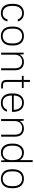

<svg xmlns="http://www.w3.org/2000/svg" viewBox="1740 -2480 746 4265"><g transform="rotate(90 2112.5 -347.0)"><path d="M270 6Q224 6 186 -9.5Q148 -25 121 -55Q94 -85 79.5 -130Q65 -175 65 -235V-275Q65 -330 80 -373Q95 -416 122 -445.5Q149 -475 187 -490.5Q225 -506 270 -506Q310 -506 341.5 -495Q373 -484 396.5 -465Q420 -446 434.5 -421.5Q449 -397 455 -370H409Q398 -409 364 -437.5Q330 -466 270 -466Q236 -466 207 -453.5Q178 -441 156.5 -416.5Q135 -392 123 -356.5Q111 -321 111 -275V-235Q111 -185 123 -147.5Q135 -110 156.5 -85Q178 -60 207 -47Q236 -34 270 -34Q330 -34 364 -63.5Q398 -93 409 -140H455Q449 -109 434.5 -82.5Q420 -56 396.5 -36.5Q373 -17 341.5 -5.5Q310 6 270 6Z M780 6Q733 6 694 -9.5Q655 -25 627.5 -55Q600 -85 585 -129Q570 -173 570 -230V-270Q570 -327 585 -371Q600 -415 628 -445Q656 -475 694.5 -490.5Q733 -506 780 -506Q827 -506 866 -490.5Q905 -475 932.5 -445Q960 -415 975 -371Q990 -327 990 -270V-230Q990 -173 975 -129Q960 -85 932 -55Q904 -25 865.5 -9.5Q827 6 780 6ZM780 -34Q853 -34 898.5 -83.5Q944 -133 944 -230V-270Q944 -367 898 -416.5Q852 -466 780 -466Q707 -466 661.5 -416.5Q616 -367 616 -270V-230Q616 -133 662 -83.5Q708 -34 780 -34Z M1150 -500H1186L1192 -415H1194Q1220 -459 1261.5 -482.5Q1303 -506 1354 -506Q1442 -506 1491 -456Q1540 -406 1540 -310V0H1496V-305Q1496 -387 1458.5 -426.5Q1421 -466 1350 -466Q1315 -466 1286.5 -454.5Q1258 -443 1237.5 -422Q1217 -401 1205.5 -371Q1194 -341 1194 -305V0H1150Z M1875 0Q1830 0 1806 -14.5Q1782 -29 1770.5 -48.5Q1759 -68 1757 -88Q1755 -108 1755 -119V-460H1665V-500H1755V-640H1799V-500H1935V-460H1799V-124Q1799 -79 1818 -59.5Q1837 -40 1879 -40H1945V0H1875Z M2265 6Q2218 6 2179 -9.5Q2140 -25 2112.5 -55Q2085 -85 2070 -129Q2055 -173 2055 -230V-270Q2055 -327 2070 -371Q2085 -415 2112.5 -445Q2140 -475 2177.5 -490.5Q2215 -506 2260 -506Q2305 -506 2343 -490.5Q2381 -475 2408 -444.5Q2435 -414 2450 -369Q2465 -324 2465 -265V-240H2101Q2101 -140 2141.5 -87Q2182 -34 2260 -34Q2320 -34 2358.5 -58.5Q2397 -83 2414 -130H2460Q2441 -65 2390.5 -29.5Q2340 6 2265 6ZM2260 -466Q2190 -466 2146.5 -419Q2103 -372 2101 -280H2419Q2417 -374 2374 -420Q2331 -466 2260 -466Z M2625 -500H2661L2667 -415H2669Q2695 -459 2736.5 -482.5Q2778 -506 2829 -506Q2917 -506 2966 -456Q3015 -406 3015 -310V0H2971V-305Q2971 -387 2933.5 -426.5Q2896 -466 2825 -466Q2790 -466 2761.5 -454.5Q2733 -443 2712.5 -422Q2692 -401 2680.5 -371Q2669 -341 2669 -305V0H2625Z M3580 -700V0H3544Q3544 -6 3543 -18Q3542 -30 3541 -43.5Q3540 -57 3539 -68.5Q3538 -80 3538 -85H3536Q3509 -40 3466 -17Q3423 6 3366 6Q3324 6 3288.5 -9.5Q3253 -25 3226.5 -55Q3200 -85 3185 -129Q3170 -173 3170 -230V-270Q3170 -326 3185 -370Q3200 -414 3226.5 -444Q3253 -474 3289 -490Q3325 -506 3366 -506Q3479 -506 3534 -420H3536V-700ZM3376 -464Q3305 -464 3260.5 -415Q3216 -366 3216 -270V-230Q3216 -134 3261 -85Q3306 -36 3376 -36Q3448 -36 3492 -84Q3536 -132 3536 -230V-270Q3536 -318 3524 -354.5Q3512 -391 3491 -415Q3470 -439 3440.5 -451.5Q3411 -464 3376 -464Z M3950 6Q3903 6 3864 -9.5Q3825 -25 3797.5 -55Q3770 -85 3755 -129Q3740 -173 3740 -230V-270Q3740 -327 3755 -371Q3770 -415 3798 -445Q3826 -475 3864.5 -490.5Q3903 -506 3950 -506Q3997 -506 4036 -490.5Q4075 -475 4102.5 -445Q4130 -415 4145 -371Q4160 -327 4160 -270V-230Q4160 -173 4145 -129Q4130 -85 4102 -55Q4074 -25 4035.5 -9.5Q3997 6 3950 6ZM3950 -34Q4023 -34 4068.5 -83.5Q4114 -133 4114 -230V-270Q4114 -367 4068 -416.5Q4022 -466 3950 -466Q3877 -466 3831.5 -416.5Q3786 -367 3786 -270V-230Q3786 -133 3832 -83.5Q3878 -34 3950 -34Z"/></g></svg>

Font: PT Root UI Light
Style: Regular
Weight: 300
Designer: Vitaly Kuzmin
Foundry: ParaType Ltd.
Version: Version 2.000G